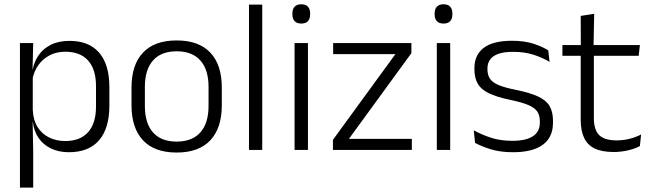

<svg xmlns="http://www.w3.org/2000/svg" viewBox="-20 -684 2973 876"><path d="M294.5 10.5Q248 10.5 212.8 -6.5Q177.5 -23.5 156.2 -54.2Q135 -85 130 -126.5H110L129.5 -183Q131.5 -136 151.5 -104.2Q171.5 -72.5 204.5 -56.5Q237.5 -40.5 278 -40.5Q345.5 -40.5 381.8 -80.8Q418 -121 418 -198V-291Q418 -367.5 382 -407.8Q346 -448 277.5 -448Q238 -448 206.8 -431.8Q175.5 -415.5 155.2 -387.2Q135 -359 128 -322L111.5 -366.5H129Q136 -403 156.5 -432.5Q177 -462 212.2 -479.8Q247.5 -497.5 297.5 -497.5Q386 -497.5 432.5 -443.5Q479 -389.5 479 -286.5V-202Q479 -98.5 432 -44Q385 10.5 294.5 10.5ZM71 172V-487.5H131.5L128.5 -366L129.5 -346V-139.5L129 -125.5L131.5 9V172Z M786 12Q685 12 632.5 -43.8Q580 -99.5 580 -204.5V-284Q580 -388.5 632.5 -444Q685 -499.5 786 -499.5Q887 -499.5 939.5 -444Q992 -388.5 992 -284V-204.5Q992 -99.5 939.5 -43.8Q887 12 786 12ZM786 -38Q857 -38 894.2 -80Q931.5 -122 931.5 -201V-287.5Q931.5 -366 894.2 -408Q857 -450 786 -450Q715 -450 678 -408Q641 -366 641 -287.5V-201Q641 -122 678 -80Q715 -38 786 -38Z M1116 0V-663H1176.5V0Z M1324 0V-487.5H1385V0ZM1354.5 -576.5Q1334.5 -576.5 1324.2 -587.5Q1314 -598.5 1314 -619V-622.5Q1314 -642.5 1324.2 -653.5Q1334.5 -664.5 1354.5 -664.5Q1375 -664.5 1385 -653.5Q1395 -642.5 1395 -622.5V-619Q1395 -598.5 1385 -587.5Q1375 -576.5 1354.5 -576.5Z M1859 -50.5V0H1499V-46L1784 -437H1500V-487.5H1857V-441.5L1572 -50.5Z M1973 0V-487.5H2034V0ZM2003.5 -576.5Q1983.5 -576.5 1973.2 -587.5Q1963 -598.5 1963 -619V-622.5Q1963 -642.5 1973.2 -653.5Q1983.5 -664.5 2003.5 -664.5Q2024 -664.5 2034 -653.5Q2044 -642.5 2044 -622.5V-619Q2044 -598.5 2034 -587.5Q2024 -576.5 2003.5 -576.5Z M2321 10.5Q2262 10.5 2219 -3Q2176 -16.5 2147.5 -32L2141.5 -89.5Q2177.5 -69.5 2220.5 -55.5Q2263.5 -41.5 2318.5 -41.5Q2379 -41.5 2411 -62.2Q2443 -83 2443 -124V-131Q2443 -157.5 2431.5 -174.8Q2420 -192 2390.5 -204.8Q2361 -217.5 2307 -228.5Q2245.5 -241.5 2210 -258.8Q2174.5 -276 2159.5 -302.5Q2144.5 -329 2144.5 -368V-373Q2144.5 -433.5 2187.2 -465.8Q2230 -498 2315.5 -498Q2372.5 -498 2414 -484.5Q2455.5 -471 2481.5 -454L2487.5 -401.5Q2455.5 -421 2414.5 -434.2Q2373.5 -447.5 2320.5 -447.5Q2280 -447.5 2254.2 -438.5Q2228.5 -429.5 2216.2 -412.5Q2204 -395.5 2204 -372.5V-368Q2204 -342 2215.5 -324.8Q2227 -307.5 2256 -295.5Q2285 -283.5 2336 -273.5Q2399 -260.5 2435.5 -243.5Q2472 -226.5 2487.5 -200Q2503 -173.5 2503 -132.5V-123.5Q2503 -57.5 2456.5 -23.5Q2410 10.5 2321 10.5Z M2780 9.5Q2726.5 9.5 2693.2 -6.5Q2660 -22.5 2644.8 -55.5Q2629.5 -88.5 2629.5 -137.5V-455.5H2689.5V-144.5Q2689.5 -93 2713.2 -68.2Q2737 -43.5 2793.5 -43.5Q2823.5 -43.5 2851.8 -50.5Q2880 -57.5 2905 -70.5L2899.5 -17.5Q2876 -5 2844.5 2.2Q2813 9.5 2780 9.5ZM2546 -429.5V-478.5H2899.5L2894 -429.5ZM2630 -471.5 2629.5 -611.5 2691 -621 2688 -471.5Z"/></svg>

Font: Anek Latin Light
Style: Regular
Weight: 300
Designer: Yesha Goshar
Foundry: Ek Type
Version: Version 1.003